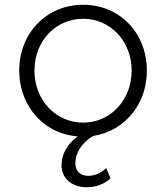

<svg xmlns="http://www.w3.org/2000/svg" viewBox="-20 -563 699 808"><path d="M345 225C384 225 421 211 445 187L427 144C407 165 378 177 351 177C318 177 297 156 297 125C297 85 319 50 348 26C356 19 364 14 372 9C405 4 437 -7 466 -24C546 -72 598 -159 598 -266C598 -425 483 -543 330 -543C177 -543 61 -425 61 -266C61 -161 112 -72 193 -24C228 -4 266 8 307 11C306 12 306 12 306 12C266 41 239 83 239 132C239 189 284 225 345 225ZM330 -47C215 -47 125 -141 125 -266C125 -390 214 -484 330 -484C445 -484 534 -389 534 -266C534 -141 444 -47 330 -47Z"/></svg>

Font: Plus Jakarta Sans Light
Style: Regular
Weight: 300
Designer: Gumpita Rahayu
Foundry: Tokotype
Version: Version 2.071;gftools[0.9.30]